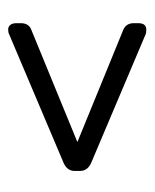

<svg xmlns="http://www.w3.org/2000/svg" viewBox="25 -404 374 464"><g transform="rotate(-90 212.0 -172.0)"><path d="M372.6 -5.5Q364.2 -5.5 361.1 -7.1L50.3 -138.7Q30.9 -147.4 30.9 -165.7V-178.8Q30.9 -196.6 50.3 -205.3L361.1 -336.9Q365.8 -339.3 372.6 -339.3Q379.7 -339.3 383.9 -333.9Q388 -328.6 388 -319.1V-308.4Q388 -288.5 370.2 -282.6L100.7 -172L370.2 -61.8Q388 -55.1 388 -35.7V-25Q388 -5.5 372.6 -5.5Z"/></g></svg>

Font: Jaldi
Style: Regular
Weight: 400
Designer: Pablo Cosgaya and Nicolas Silva
Foundry: Omnibus-Type
Version: Version 1.001;PS 001.001;hotconv 1.0.70;makeotf.lib2.5.58329